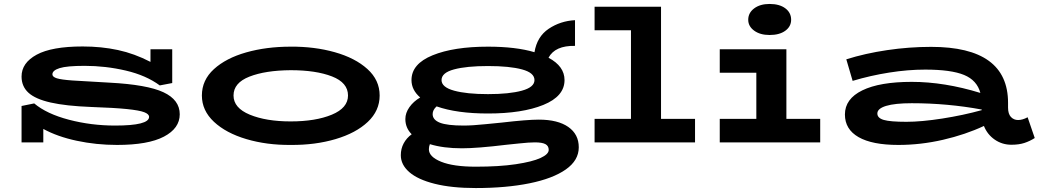

<svg xmlns="http://www.w3.org/2000/svg" viewBox="-20 -720 5253 971"><path d="M889 -142Q889 -71 809 -29Q729 13 572 13Q467 13 368.5 -8Q270 -29 199 -68V0H89V-184L153 -197Q216 -144 328.5 -114.5Q441 -85 562 -85Q734 -85 734 -129Q734 -143 709.5 -152.5Q685 -162 621.5 -168.5Q558 -175 441 -179Q313 -184 236 -201.5Q159 -219 124 -251Q89 -283 89 -333Q89 -402 165.5 -443.5Q242 -485 398 -485Q493 -485 576.5 -467Q660 -449 741 -407V-471H851V-300L788 -288Q719 -339 616.5 -363Q514 -387 408 -387Q318 -387 281.5 -375.5Q245 -364 245 -344Q245 -331 267.5 -324Q290 -317 346 -313Q402 -309 534 -302Q724 -292 806.5 -253.5Q889 -215 889 -142Z M1001 -237Q1001 -315 1062 -370.5Q1123 -426 1225 -455Q1327 -484 1450 -484Q1570 -485 1673 -456Q1776 -427 1838 -371Q1900 -315 1900 -237Q1900 -160 1840 -103.5Q1780 -47 1677 -16.5Q1574 14 1450 13Q1329 14 1226 -16.5Q1123 -47 1062 -104Q1001 -161 1001 -237ZM1740 -237Q1740 -302 1659 -333.5Q1578 -365 1450 -365Q1322 -364 1241.5 -332.5Q1161 -301 1161 -237Q1161 -174 1243.5 -140Q1326 -106 1450 -106Q1576 -106 1658 -140Q1740 -174 1740 -237Z M2907 25Q2907 91 2841.5 137Q2776 183 2658 207Q2540 231 2386 231Q2264 231 2178.5 209.5Q2093 188 2050 150.5Q2007 113 2007 65Q2007 32 2021.5 5Q2036 -22 2062 -41Q2030 -73 2030 -118Q2030 -149 2050.5 -178Q2071 -207 2105 -227Q2061 -265 2061 -315Q2061 -397 2168 -440.5Q2275 -484 2448 -484Q2589 -484 2683 -456Q2696 -535 2755 -574.5Q2814 -614 2888 -618V-488Q2787 -490 2754 -428Q2835 -385 2835 -315Q2835 -233 2728 -189.5Q2621 -146 2448 -146Q2290 -146 2188 -182Q2168 -164 2168 -143Q2168 -114 2204.5 -99.5Q2241 -85 2325 -85Q2369 -85 2436 -92Q2503 -99 2517 -100Q2646 -115 2705 -115Q2801 -115 2854 -78Q2907 -41 2907 25ZM2213 -315Q2213 -279 2276.5 -261.5Q2340 -244 2448 -244Q2556 -244 2619.5 -261.5Q2683 -279 2683 -315Q2683 -352 2620 -369Q2557 -386 2448 -386Q2339 -386 2276 -369Q2213 -352 2213 -315ZM2755 38Q2755 18 2738.5 9Q2722 0 2685 0Q2656 0 2605 5.5Q2554 11 2542 12Q2394 30 2316 30Q2222 30 2154 9Q2149 22 2149 35Q2149 73 2211 98Q2273 123 2386 123Q2505 123 2588.5 110.5Q2672 98 2713.5 79Q2755 60 2755 38Z M3495 -119V0H2987V-119H3171V-567H2987V-686H3323V-119Z M3764 -620Q3764 -655 3794 -677.5Q3824 -700 3872 -700Q3922 -700 3951.5 -678Q3981 -656 3981 -620Q3981 -586 3951.5 -564.5Q3922 -543 3872 -543Q3824 -543 3794 -565Q3764 -587 3764 -620ZM4128 -119V0H3620V-119H3805V-352H3620V-471H3957V-119Z M5213 -22Q5188 -6 5160.5 3Q5133 12 5095 12Q5048 12 5010.5 -14Q4973 -40 4956 -83Q4862 -39 4749 -13Q4636 13 4523 13Q4391 13 4322 -26.5Q4253 -66 4253 -141Q4253 -220 4341 -263Q4429 -306 4591 -306Q4756 -306 4938 -250Q4921 -314 4855.5 -341Q4790 -368 4659 -368Q4572 -368 4477 -353Q4382 -338 4292 -311L4260 -420Q4355 -450 4466.5 -466.5Q4578 -483 4689 -483Q5078 -483 5078 -200V-176Q5078 -144 5092.5 -128.5Q5107 -113 5129 -113Q5151 -113 5177 -127ZM4564 -104Q4640 -104 4745.5 -120.5Q4851 -137 4945 -163V-166Q4772 -198 4591 -198Q4506 -198 4461.5 -184.5Q4417 -171 4417 -146Q4417 -123 4449.5 -113.5Q4482 -104 4564 -104Z"/></svg>

Font: BioRhyme Expanded ExtraBold
Style: Regular
Weight: 800
Width: 7
Designer: Aoife Mooney
Foundry: Aoife Mooney Type
Version: Version 1.000